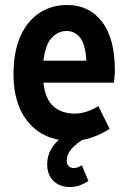

<svg xmlns="http://www.w3.org/2000/svg" viewBox="-20 -553 515 769"><path d="M34 -255Q34 -345 61.5 -407Q89 -469 137.5 -501Q186 -533 249 -533Q337 -533 388.5 -466Q440 -399 440 -272Q440 -257 438.5 -244Q437 -231 436 -222H154Q161 -157 193.5 -127.5Q226 -98 281 -98Q304 -98 330 -107Q356 -116 374 -128L419 -37Q389 -17 350 -3Q311 11 265 11Q158 11 96 -60.5Q34 -132 34 -255ZM247 -429Q214 -429 188 -402.5Q162 -376 154 -310H326Q322 -376 300.5 -402.5Q279 -429 247 -429ZM169 106Q169 71 185 44Q201 17 225 0H322Q247 43 247 91Q247 103 254.5 111.5Q262 120 275 120Q284 120 292 117Q300 114 308 109L334 172Q319 182 300.5 189Q282 196 260 196Q218 196 193.5 171Q169 146 169 106Z"/></svg>

Font: Radio Canada Condensed SemiBold
Style: Regular
Weight: 600
Width: 3
Designer: Charles Daoud, Etienne Aubert Bonn, Alexandre Saumier Demers, Jacques Le Bailly
Foundry: Radio-Canada
Version: Version 2.104; ttfautohint (v1.8.4.7-5d5b);gftools[0.9.28.de